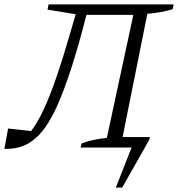

<svg xmlns="http://www.w3.org/2000/svg" viewBox="-25 -674 813 877"><path d="M764 -632Q738 -624 710 -619Q682 -614 648 -611L535 -48H660L656 -34L533 183H504L576 0H343L348 -19Q375 -29 403 -35Q431 -41 463 -44L584 -606H370Q333 -462 299 -357.5Q265 -253 232 -181.5Q199 -110 163 -68.5Q127 -27 85.5 -9.5Q44 8 -5 6L12 -87L145 -72L110 -66Q143 -107 172.5 -169.5Q202 -232 233 -322.5Q264 -413 300 -538L321 -609L192 -630L197 -654H768Z"/></svg>

Font: Piazzolla 8pt ExtraLight
Style: Italic
Weight: 250
Italic angle: -11.3°
Designer: Juan Pablo del Peral
Foundry: Huerta Tipografica
Version: Version 2.001